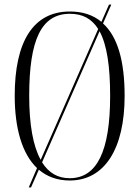

<svg xmlns="http://www.w3.org/2000/svg" viewBox="-20 -775 606 835"><path d="M141 -44 105 40H115L149 -37C184 -7 229 10 283 10C435 10 522 -128 522 -358C522 -511 491 -616 428 -673L464 -755H454L421 -680C385 -710 339 -725 284 -725C123 -725 44 -592 44 -359C44 -217 76 -106 141 -44ZM407 -649 157 -80C124 -139 107 -233 107 -358C107 -601 159 -715 284 -715C340 -715 379 -693 407 -649ZM283 0C231 0 192 -23 163 -69L413 -639C445 -580 459 -487 459 -358C459 -118 402 0 283 0Z"/></svg>

Font: Noto Serif Display ExtraCondensed Light
Style: Regular
Weight: 300
Width: 2
Designer: Monotype Design Team
Foundry: Monotype Imaging Inc.
Version: Version 2.009